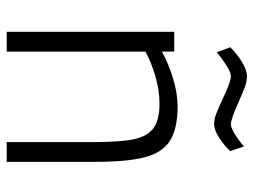

<svg xmlns="http://www.w3.org/2000/svg" viewBox="-112 -645 757 573"><g transform="rotate(90 266.5 -358.5)"><path d="M75 -500H134V-463Q165 -481 211 -495.5Q257 -510 297 -510Q365 -510 400.5 -487Q436 -464 449.5 -411.5Q463 -359 463 -263V0H404V-260Q404 -339 395.5 -379.5Q387 -420 362.5 -438Q338 -456 289 -456Q249 -456 205.5 -443Q162 -430 134 -414V0H75ZM272 -646Q224 -669 207 -669Q196 -669 175.5 -656Q155 -643 136 -627L121 -667Q139 -686 164 -701.5Q189 -717 208 -717Q223 -717 240.5 -710.5Q258 -704 289 -690Q337 -669 351 -669Q361 -669 380.5 -681Q400 -693 417 -708L431 -667Q414 -649 391 -634Q368 -619 350 -619Q336 -619 319 -625.5Q302 -632 272 -646Z"/></g></svg>

Font: Cairo Light
Style: Regular
Weight: 300
Designer: Mohamed Gaber, Accademia di Belle Arti di Urbino and others
Foundry: Kief Type Foundry, Accademia di Belle Arti di Urbino and others
Version: Version 3.011